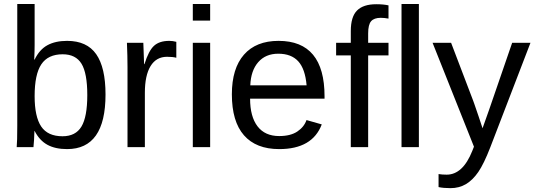

<svg xmlns="http://www.w3.org/2000/svg" viewBox="-20 -745 2707 972"><path d="M514.2 -266.6Q514.2 9.8 319.8 9.8Q259.8 9.8 220 -12Q180.2 -33.7 155.3 -82H154.3Q154.3 -66.9 152.3 -35.9Q150.4 -4.9 149.4 0H64.5Q67.4 -26.4 67.4 -108.9V-724.6H155.3V-518.1Q155.3 -486.3 153.3 -443.4H155.3Q179.7 -494.1 220 -516.1Q260.3 -538.1 319.8 -538.1Q419.9 -538.1 467 -470.7Q514.2 -403.3 514.2 -266.6ZM421.9 -263.7Q421.9 -374.5 392.6 -422.4Q363.3 -470.2 297.4 -470.2Q223.1 -470.2 189.2 -419.4Q155.3 -368.7 155.3 -258.3Q155.3 -154.3 188.5 -104.7Q221.7 -55.2 296.4 -55.2Q362.8 -55.2 392.3 -104.2Q421.9 -153.3 421.9 -263.7Z M625.5 0V-405.3Q625.5 -460.9 622.6 -528.3H705.6Q709.5 -438.5 709.5 -420.4H711.4Q732.4 -488.3 759.8 -513.2Q787.1 -538.1 836.9 -538.1Q854.5 -538.1 872.6 -533.2V-452.6Q855 -457.5 825.7 -457.5Q771 -457.5 742.2 -410.4Q713.4 -363.3 713.4 -275.4V0Z M956.1 -640.6V-724.6H1043.9V-640.6ZM956.1 0V-528.3H1043.9V0Z M1246.1 -245.6Q1246.1 -154.8 1283.7 -105.5Q1321.3 -56.2 1393.6 -56.2Q1450.7 -56.2 1485.1 -79.1Q1519.5 -102.1 1531.7 -137.2L1608.9 -115.2Q1561.5 9.8 1393.6 9.8Q1276.4 9.8 1215.1 -60.1Q1153.8 -129.9 1153.8 -267.6Q1153.8 -398.4 1215.1 -468.3Q1276.4 -538.1 1390.1 -538.1Q1623 -538.1 1623 -257.3V-245.6ZM1532.2 -313Q1524.9 -396.5 1489.7 -434.8Q1454.6 -473.1 1388.7 -473.1Q1324.7 -473.1 1287.4 -430.4Q1250 -387.7 1247.1 -313Z M1843.8 -464.4V0H1755.9V-464.4H1681.6V-528.3H1755.9V-587.9Q1755.9 -660.2 1787.6 -691.9Q1819.3 -723.6 1884.8 -723.6Q1921.4 -723.6 1946.8 -717.8V-650.9Q1924.8 -654.8 1907.7 -654.8Q1874 -654.8 1858.9 -637.7Q1843.8 -620.6 1843.8 -575.7V-528.3H1946.8V-464.4Z M2012.7 0V-724.6H2100.6V0Z M2260.7 207.5Q2224.6 207.5 2200.2 202.1V136.2Q2218.8 139.2 2241.2 139.2Q2323.2 139.2 2371.1 18.6L2379.4 -2.4L2169.9 -528.3H2263.7L2375 -236.3Q2377.4 -229.5 2380.9 -220Q2384.3 -210.4 2402.8 -156.2Q2421.4 -102.1 2422.9 -95.7L2457 -191.9L2572.8 -528.3H2665.5L2462.4 0Q2429.7 84.5 2401.4 125.7Q2373 167 2338.6 187.3Q2304.2 207.5 2260.7 207.5Z"/></svg>

Font: TypoPRO Liberation Sans
Style: Regular
Weight: 400
Designer: Steve Matteson
Foundry: Ascender Corporation
Version: Version 2.00.1